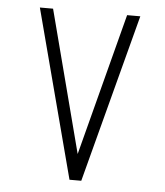

<svg xmlns="http://www.w3.org/2000/svg" viewBox="-49 -690 627 729"><g transform="rotate(5 265.0 -325.0)"><path d="M124 -646 265.1 -104.5 406.2 -646H456.5L287.6 -4.4H242.7L73.7 -646Z"/></g></svg>

Font: AzarMehrMonospaced
Style: SansRegular
Weight: 1
Designer: Amin Abedi
Version: Version 1.00